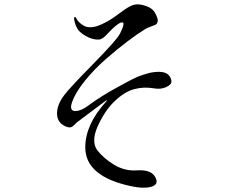

<svg xmlns="http://www.w3.org/2000/svg" viewBox="-20 -830 1040 887"><path d="M330 -750Q330 -750 335 -741Q340 -732 348.5 -724.5Q357 -717 369.5 -710Q382 -703 403.5 -704.5Q425 -706 450 -718Q486 -734 521.5 -761Q557 -788 580 -800.5Q603 -813 628 -809Q658 -804 677 -791.5Q696 -779 706 -749Q710 -740 708.5 -732.5Q707 -725 705 -721.5Q703 -718 696.5 -715Q690 -712 684 -710Q678 -708 668 -704Q658 -700 650 -695Q617 -675 570.5 -640Q524 -605 470 -558Q416 -511 372 -456.5Q328 -402 313 -358Q298 -316 330 -317Q355 -318 386 -341Q448 -387 528 -430Q534 -433 552 -443Q570 -453 577 -456.5Q584 -460 599 -467.5Q614 -475 624 -478.5Q634 -482 647.5 -486.5Q661 -491 674 -494Q764 -512 772 -455Q773 -439 747.5 -427.5Q722 -416 690 -422Q644 -430 599.5 -418Q555 -406 509.5 -362.5Q464 -319 431 -246Q400 -175 430 -135Q458 -99 507 -69Q556 -39 613 -43Q687 -48 702 -1Q710 26 674 34Q638 42 585 30Q374 -15 374 -149Q374 -254 468 -358Q475 -366 474 -367Q473 -368 469 -365Q466 -362 341 -269Q336 -266 330.5 -260Q325 -254 321 -250.5Q317 -247 312 -244Q307 -241 299.5 -241.5Q292 -242 283 -246Q244 -263 243.5 -305Q243 -347 278 -392Q299 -421 409 -533Q519 -645 534 -674Q549 -704 550 -715Q551 -724 549 -725.5Q547 -727 541 -726Q528 -725 494 -692Q489 -687 480 -677.5Q471 -668 466 -663Q461 -658 453 -653Q445 -648 437 -647Q407 -646 375.5 -664Q344 -682 335 -702Q326 -719 322 -743Q323 -750 324 -751.5Q325 -753 330 -750Z"/></svg>

Font: TsukuhouMincho
Style: Regular
Weight: 400
Designer: Iose
Foundry: Typographish
Version: Version 1.001; ttfautohint (v1.8.3)